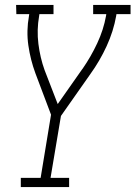

<svg xmlns="http://www.w3.org/2000/svg" viewBox="-20 -540 547 775"><path d="M64 215V178H144L186 -77L123 -244Q103 -298 94.5 -356.5Q86 -415 97 -476L98 -483H46L45 -520H196V-483H139L138 -476Q128 -419 135 -363Q142 -307 160 -257L213 -120L312 -261L313 -262Q347 -311 372.5 -365.5Q398 -420 408 -476L409 -483H356V-520H507V-483H450L449 -476Q438 -414 410.5 -354Q383 -294 344 -240L226 -72L184 178H259V215Z"/></svg>

Font: Iosevka Curly Slab Extralight
Style: Italic
Weight: 200
Italic angle: -9°
Monospace: yes
Designer: Belleve Invis
Foundry: Belleve Invis
Version: Version 22.1.2; ttfautohint (v1.8.4)